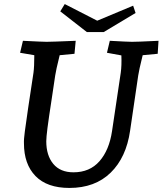

<svg xmlns="http://www.w3.org/2000/svg" viewBox="-20 -911 801 946"><path d="M98 -205Q97 -224 102.5 -264.5Q108 -305 119 -381L145 -553Q149 -582 149 -639L79 -651L93 -710Q191 -705 210 -705Q233 -705 353 -710L347 -646L274 -639Q255 -562 252 -539L235 -425Q220 -328 214 -281Q208 -234 208 -215Q208 -145 242.5 -103.5Q277 -62 342 -62Q422 -62 470 -116.5Q518 -171 532 -265L575 -553Q580 -588 578 -638L507 -651L521 -710Q611 -705 630 -705Q659 -705 739 -709L761 -710L757 -646L683 -639Q664 -562 661 -539L621 -267Q602 -135 525 -60Q448 15 322 15Q212 15 155 -43.5Q98 -102 98 -205ZM459 -809 636 -883 648 -847 491 -753H408L277 -855L299 -891Z"/></svg>

Font: Andada Pro SemiBold
Style: Italic
Weight: 600
Italic angle: -6.99998°
Designer: Carolina Giovagnoli
Foundry: Huerta Tipografica
Version: Version 3.005